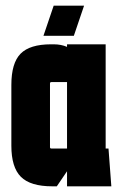

<svg xmlns="http://www.w3.org/2000/svg" viewBox="-20 -656 432 676"><path d="M133 -530 169 -636H276L240 -530ZM164 0Q87 0 53.5 -33.5Q20 -67 20 -143V-357Q20 -434 52.5 -467Q85 -500 160 -500H169Q195 -500 216 -491V-500H352V-133H362L372 0H216V-53L180 0ZM161 -367Q156 -367 156 -362V-138Q156 -133 161 -133H216V-367Z"/></svg>

Font: Karantina
Style: Bold
Weight: 700
Designer: Rony Koch
Foundry: Rony Koch
Version: Version 1.000; ttfautohint (v1.8.3)